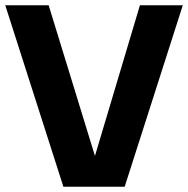

<svg xmlns="http://www.w3.org/2000/svg" viewBox="-20 -710 715 730"><path d="M221 0 0 -690H165L377 0ZM306 0 512 -690H675L454 0Z"/></svg>

Font: Radio Canada Big
Style: Bold
Weight: 700
Designer: Étienne Aubert Bonn
Foundry: Coppers and Brasses
Version: Version 1.001